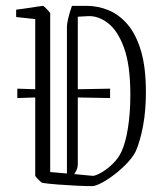

<svg xmlns="http://www.w3.org/2000/svg" viewBox="-20 -625 567 654"><path d="M35 -567V-592Q44 -593 64.5 -596Q85 -599 104 -602Q123 -605 126 -605Q129 -605 140 -593.5Q151 -582 151 -579V-39L208 -34V-535Q208 -544 212.5 -563Q217 -582 225 -605H276Q313 -605 349 -590.5Q385 -576 414 -542.5Q443 -509 460 -452.5Q477 -396 477 -311Q477 -249 467.5 -197.5Q458 -146 443 -111Q434 -92 414.5 -71Q395 -50 371 -31.5Q347 -13 326 -2Q305 9 294 9Q273 9 241 7.5Q209 6 177 3.5Q145 1 125 -2Q122 -2 111 -13Q100 -24 100 -27V-293L39 -291V-323L100 -321V-560ZM296 -26Q305 -26 324 -36.5Q343 -47 363 -66Q383 -85 394 -109Q408 -139 416 -190Q424 -241 424 -302Q424 -403 402.5 -462Q381 -521 347.5 -546.5Q314 -572 279 -570L245 -568V-321L355 -323V-291L245 -293V-66Q245 -59 243 -51.5Q241 -44 233 -32Z"/></svg>

Font: Grenze Gotisch ExtraLight
Style: Regular
Weight: 200
Designer: Renata Polastri
Foundry: Omnibus-Type
Version: Version 1.001